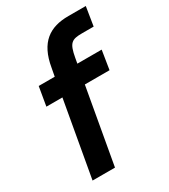

<svg xmlns="http://www.w3.org/2000/svg" viewBox="-176 -796 777 882"><g transform="rotate(-30 212.0 -355.0)"><path d="M146 -543 138 -500H53L36 -400H121L50 0H169L240 -400H371L387 -500H258L263 -528C276 -600 291 -610 347 -610H408L424 -710H332C233 -710 167 -667 146 -543Z"/></g></svg>

Font: Uncut Sans Semibold
Style: Italic
Weight: 600
Italic angle: -10°
Designer: Kasper Nordkvist
Foundry: Uncut Type
Version: Version 1.111;FEAKit 1.0